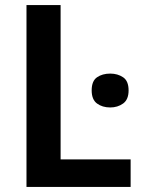

<svg xmlns="http://www.w3.org/2000/svg" viewBox="-20 -734 563 754"><path d="M84 0V-714H218V-108H493V0ZM413 -445Q442 -445 463.5 -430.5Q485 -416 485 -379Q485 -343 463.5 -327.5Q442 -312 413 -312Q382 -312 361 -327.5Q340 -343 340 -379Q340 -416 361 -430.5Q382 -445 413 -445Z"/></svg>

Font: Noto Sans Display SemiBold
Style: Regular
Weight: 600
Designer: Monotype Design Team
Foundry: Monotype Imaging Inc.
Version: Version 2.003